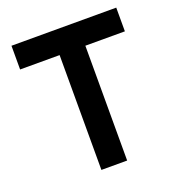

<svg xmlns="http://www.w3.org/2000/svg" viewBox="-126 -798 839 903"><g transform="rotate(-20 293.0 -346.5)"><path d="M228.5 0H357.4V-574.7H555.2V-693.4H30.8V-574.7H228.5Z"/></g></svg>

Font: Cascadia Code
Style: Bold
Weight: 700
Monospace: yes
Designer: Aaron Bell
Foundry: Saja Typeworks
Version: Version 2404.023